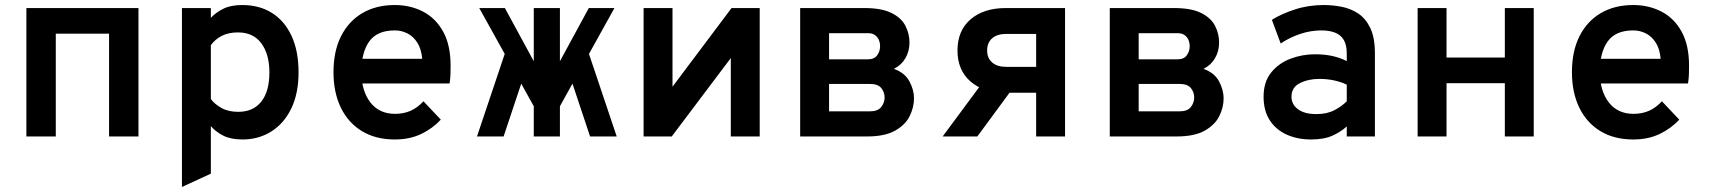

<svg xmlns="http://www.w3.org/2000/svg" viewBox="-20 -543 6816 764"><path d="M85 0V-511H531V0H414V-409H202V0Z M704 201V-511H819V-472Q839.5 -494 869.2 -508.5Q899 -523 944 -523Q1012 -523 1062.2 -491.5Q1112.5 -460 1140.2 -400Q1168 -340 1168 -255Q1168 -171 1139 -111.2Q1110 -51.5 1059.5 -19.8Q1009 12 945 12Q898.5 12 868.5 -3.2Q838.5 -18.5 819 -41V148ZM928 -98Q987.5 -98 1019.8 -138.8Q1052 -179.5 1052 -255Q1052 -327 1020 -370.5Q988 -414 927 -414Q889 -414 862.2 -400.2Q835.5 -386.5 819 -363V-149Q833.5 -129 861 -113.5Q888.5 -98 928 -98Z M1551 12Q1475 12 1420.2 -21.2Q1365.5 -54.5 1336.2 -114.8Q1307 -175 1307 -256Q1307 -339 1337 -398.8Q1367 -458.5 1421.8 -490.8Q1476.5 -523 1551 -523Q1612.5 -523 1663 -497Q1713.5 -471 1743.2 -417.5Q1773 -364 1773 -281Q1773 -267.5 1772.5 -249Q1772 -230.5 1769 -211H1395V-309H1660Q1656.5 -348.5 1640.5 -373.5Q1624.5 -398.5 1601 -410.2Q1577.5 -422 1551 -422Q1480.5 -422 1449.2 -378Q1418 -334 1418 -258Q1418 -182.5 1453.2 -136.2Q1488.5 -90 1552 -90Q1586 -90 1613.5 -102Q1641 -114 1665 -140L1734 -67Q1702 -32 1656.2 -10Q1610.5 12 1551 12Z M2179 -68 2166 -222 2323 -511H2425ZM1878 0 2006 -381 2071 -261 1984 0ZM2133 -68 1887 -511H1989L2146 -222ZM2104 0V-511H2208V0ZM2328 0 2241 -261 2306 -381 2434 0Z M2541 0V-511H2656V-198L2891 -511H3003V0H2888V-312L2653 0Z M3164 0V-511H3419Q3488.5 -511 3527.8 -491.2Q3567 -471.5 3583 -440Q3599 -408.5 3599 -374Q3599 -339.5 3583 -311.8Q3567 -284 3537 -269Q3580.5 -253.5 3598.8 -219.2Q3617 -185 3617 -152Q3617 -116 3599.8 -81Q3582.5 -46 3541.5 -23Q3500.5 0 3430 0ZM3279 -100H3442Q3473.5 -100 3486.8 -117.5Q3500 -135 3500 -155Q3500 -176 3486.8 -192.5Q3473.5 -209 3442 -209H3279ZM3279 -307H3434Q3459 -307 3470.5 -323Q3482 -339 3482 -359Q3482 -373 3476.8 -384.8Q3471.5 -396.5 3461 -403.8Q3450.5 -411 3434 -411H3279Z M4103 0V-174H3983Q3893 -174 3841.5 -219Q3790 -264 3790 -342.2Q3790 -421 3842 -466Q3894 -511 3983 -511H4218V0ZM3731 0 3902 -231H4039L3869 0ZM3983 -277H4103V-408H3983Q3947.8 -408 3927.9 -390.6Q3908 -373.2 3908 -342Q3908 -311.6 3928.1 -294.3Q3948.1 -277 3983 -277Z M4396 0V-511H4651Q4720.5 -511 4759.8 -491.2Q4799 -471.5 4815 -440Q4831 -408.5 4831 -374Q4831 -339.5 4815 -311.8Q4799 -284 4769 -269Q4812.5 -253.5 4830.8 -219.2Q4849 -185 4849 -152Q4849 -116 4831.8 -81Q4814.5 -46 4773.5 -23Q4732.5 0 4662 0ZM4511 -100H4674Q4705.5 -100 4718.8 -117.5Q4732 -135 4732 -155Q4732 -176 4718.8 -192.5Q4705.5 -209 4674 -209H4511ZM4511 -307H4666Q4691 -307 4702.5 -323Q4714 -339 4714 -359Q4714 -373 4708.8 -384.8Q4703.5 -396.5 4693 -403.8Q4682.5 -411 4666 -411H4511Z M5197 12Q5143.5 12 5100.8 -7Q5058 -26 5033 -63.8Q5008 -101.5 5008 -158Q5008 -217 5038 -254.2Q5068 -291.5 5114.8 -309.2Q5161.5 -327 5212 -327Q5251 -327 5281.5 -320.2Q5312 -313.5 5339 -300V-330Q5339 -364 5327 -384.2Q5315 -404.5 5292.2 -413.2Q5269.5 -422 5238 -422Q5195.5 -422 5153.8 -408Q5112 -394 5076 -370L5041 -464Q5078 -487.5 5132 -505.2Q5186 -523 5248 -523Q5282 -523 5317.8 -516.2Q5353.5 -509.5 5383.8 -489.8Q5414 -470 5432.5 -431.8Q5451 -393.5 5451 -331V0H5339V-40Q5318 -20 5283.8 -4Q5249.5 12 5197 12ZM5218 -89Q5260 -89 5289.8 -104.5Q5319.5 -120 5339 -140V-206Q5318 -216.5 5289.8 -222.8Q5261.5 -229 5230 -229Q5186 -229 5152.5 -212.2Q5119 -195.5 5119 -158Q5119 -127.5 5145 -108.2Q5171 -89 5218 -89Z M5621 0V-511H5736V-314H5968V-511H6083V0H5968V-212H5736V0Z M6479 12Q6403 12 6348.2 -21.2Q6293.5 -54.5 6264.2 -114.8Q6235 -175 6235 -256Q6235 -339 6265 -398.8Q6295 -458.5 6349.8 -490.8Q6404.5 -523 6479 -523Q6540.5 -523 6591 -497Q6641.5 -471 6671.2 -417.5Q6701 -364 6701 -281Q6701 -267.5 6700.5 -249Q6700 -230.5 6697 -211H6323V-309H6588Q6584.5 -348.5 6568.5 -373.5Q6552.5 -398.5 6529 -410.2Q6505.5 -422 6479 -422Q6408.5 -422 6377.2 -378Q6346 -334 6346 -258Q6346 -182.5 6381.2 -136.2Q6416.5 -90 6480 -90Q6514 -90 6541.5 -102Q6569 -114 6593 -140L6662 -67Q6630 -32 6584.2 -10Q6538.5 12 6479 12Z"/></svg>

Font: Overpass Mono Light
Style: Regular
Weight: 300
Monospace: yes
Designer: Delve Withrington, Dave Bailey
Foundry: Delve Fonts LLC
Version: Version 4.000